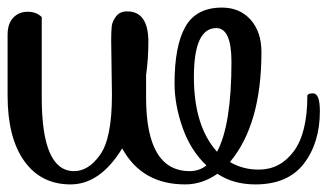

<svg xmlns="http://www.w3.org/2000/svg" viewBox="-40 -483 863 506"><path d="M255 -233 253 -377Q253 -401 254.5 -414Q256 -427 266 -440Q276 -453 295 -453Q351 -453 351 -373Q351 -328 345 -285V-226Q345 -32 460 -32Q485 -32 504 -47Q462 -87 441 -147Q420 -207 420 -263Q420 -362 448.5 -412.5Q477 -463 545 -463Q592 -463 620.5 -431Q649 -399 649 -346Q649 -155 566 -56Q600 -36 642 -36Q698 -36 734 -84Q770 -132 770 -231Q771 -237 785 -237Q803 -237 803 -190Q803 -107 761 -52Q719 3 633 3Q575 3 533 -25Q493 3 448 3Q334 3 282 -92Q224 3 146 3Q68 3 24 -58.5Q-20 -120 -20 -231V-391Q-20 -421 -5 -436.5Q10 -452 33 -452Q56 -452 70 -438V-226Q70 -32 155 -32Q193 -32 223 -74Q255 -117 255 -233ZM530 -409Q471 -409 471 -280Q471 -151 532 -83Q570 -154 570 -320Q570 -409 530 -409Z"/></svg>

Font: Sofia
Style: Regular
Weight: 400
Designer: Paula Nazal and Daniel Hernndez
Foundry: Paula Nazal, Daniel Hernndez
Version: Version 1.001